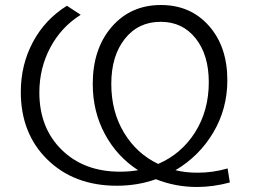

<svg xmlns="http://www.w3.org/2000/svg" viewBox="-20 -733 1012 766"><path d="M897 -5Q830 13 766 13Q680 13 602 -18Q529 8 446 8Q276 8 169.5 -96Q63 -200 63 -366Q63 -475 111.5 -565.5Q160 -656 247 -710L302 -674Q224 -625 180.5 -543Q137 -461 137 -364Q137 -223 226 -135.5Q315 -48 459 -48Q496 -48 531 -54Q447 -108 398.5 -198Q350 -288 350 -398Q350 -538 425.5 -625.5Q501 -713 622 -713Q740 -713 813.5 -630Q887 -547 887 -413Q887 -299 831 -204.5Q775 -110 680 -54Q720 -44 768 -44Q830 -44 888 -61ZM424 -398Q424 -288 474.5 -204Q525 -120 611 -79Q704 -119 758.5 -205.5Q813 -292 813 -405Q813 -514 760.5 -580Q708 -646 621 -646Q532 -646 478 -578Q424 -510 424 -398Z"/></svg>

Font: Montserrat Alternates
Style: Regular
Weight: 400
Designer: Julieta Ulanovsky
Foundry: Julieta Ulanovsky
Version: Version 7.200;PS 007.200;hotconv 1.0.88;makeotf.lib2.5.64775